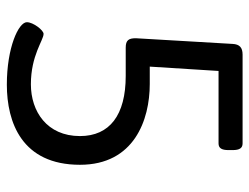

<svg xmlns="http://www.w3.org/2000/svg" viewBox="-106 -634 746 575"><g transform="rotate(90 267.5 -347.0)"><path d="M410 -700H144C123 -700 113 -691 112 -670L95 -380C95 -359 101 -350 123 -350H208C325 -350 388 -302 388 -213C388 -114 314 -66 233 -66C146 -66 101 -104 82 -104C71 -104 47 -73 47 -54C47 -29 123 6 234 6C347 6 474 -39 474 -213C474 -375 340 -422 232 -422H180L193 -628H410C424 -628 430 -637 430 -658V-670C430 -691 424 -700 410 -700Z"/></g></svg>

Font: Asap
Style: Regular
Weight: 400
Designer: Pablo Cosgaya
Foundry: Pablo Cosgaya
Version: Version 1.007;PS 001.007;hotconv 1.0.70;makeotf.lib2.5.58329